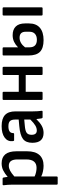

<svg xmlns="http://www.w3.org/2000/svg" viewBox="793 -1335 727 2353"><g transform="rotate(-90 1156.5 -158.5)"><path d="M81 185Q70 185 70 174V-374Q70 -398 68 -426.5Q66 -455 63 -477Q62 -490 74 -490H145Q155 -490 157 -480Q159 -471 161.5 -455.5Q164 -440 165 -428Q207 -464 245.5 -483Q284 -502 331 -502Q479 -502 479 -320V-189Q479 -90 433.5 -39Q388 12 301 12Q269 12 232.5 4.5Q196 -3 170 -17V174Q170 185 159 185ZM302 -414Q272 -414 242 -398.5Q212 -383 170 -346V-98Q195 -86 223.5 -80Q252 -74 276 -74Q379 -74 379 -200V-308Q379 -414 302 -414Z M704 12Q583 12 583 -126Q583 -204 629.5 -240Q676 -276 790 -286L868 -293V-333Q868 -380 849.5 -399.5Q831 -419 785 -419Q701 -419 702 -360Q702 -349 692 -349H615Q604 -349 603 -367Q597 -429 647.5 -465.5Q698 -502 788 -502Q880 -502 924 -460.5Q968 -419 968 -334V-123Q968 -88 970 -61Q972 -34 975 -12Q976 0 964 0H895Q886 0 882 -14Q881 -21 878.5 -39.5Q876 -58 874 -77Q829 -31 789.5 -9.5Q750 12 704 12ZM681 -135Q681 -71 734 -71Q763 -71 793 -88Q823 -105 868 -150V-225L793 -218Q730 -213 705.5 -195Q681 -177 681 -135Z M1119 0Q1108 0 1108 -11V-479Q1108 -490 1119 -490H1197Q1208 -490 1208 -479V-292H1414V-479Q1414 -490 1424 -490H1503Q1514 -490 1514 -479V-11Q1514 0 1503 0H1424Q1414 0 1414 -11V-207H1208V-11Q1208 0 1197 0Z M1841 12Q1743 12 1698 -32Q1653 -76 1653 -174V-479Q1653 -490 1664 -490H1742Q1753 -490 1753 -479V-301Q1784 -332 1820.5 -349.5Q1857 -367 1902 -367Q1971 -367 2008.5 -328.5Q2046 -290 2046 -213V-168Q2046 -79 1993 -33.5Q1940 12 1841 12ZM1753 -161Q1753 -70 1846 -70Q1892 -70 1918 -93.5Q1944 -117 1944 -161V-207Q1944 -282 1871 -282Q1837 -282 1807.5 -265Q1778 -248 1753 -215ZM2154 0Q2143 0 2143 -11V-479Q2143 -490 2154 -490H2232Q2243 -490 2243 -479V-11Q2243 0 2232 0Z"/></g></svg>

Font: Sofia Sans SemiBold
Style: Regular
Weight: 600
Designer: Botio Nikoltchev, Ani Petrova
Foundry: lettersoup
Version: Version 4.101; ttfautohint (v1.8.4.7-5d5b)